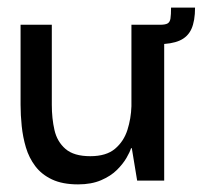

<svg xmlns="http://www.w3.org/2000/svg" viewBox="-20 -474 532 504"><path d="M185 10Q144 10 116.5 -3Q89 -16 72.5 -38Q56 -60 48 -87Q40 -114 37 -143Q34 -172 34 -199V-409H116V-199Q116 -163 123 -132.5Q130 -102 152 -83Q174 -64 217 -64Q259 -64 282 -83.5Q305 -103 314.5 -133Q324 -163 325 -195V-409H411V0H340L326 -85H324Q321 -75 312 -59.5Q303 -44 287 -28Q271 -12 245.5 -1Q220 10 185 10ZM364 -358 365 -409H400Q414 -409 420 -412.5Q426 -416 427.5 -425.5Q429 -435 429 -454H492Q492 -419 482.5 -398Q473 -377 451.5 -367.5Q430 -358 394 -358Z"/></svg>

Font: Darker Grotesque Light SemiBold
Style: Regular
Weight: 600
Version: Version 1.000;gftools[0.9.28]